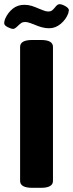

<svg xmlns="http://www.w3.org/2000/svg" viewBox="-44 -894 349 917"><path d="M52 -30V-670Q52 -703 110 -703H152Q209 -703 209 -670V-30Q209 3 152 3H110Q52 3 52 -30ZM-24 -783Q-24 -793 -19 -805Q-6 -834 17 -852.5Q40 -871 72 -871Q91 -871 107 -866Q123 -861 146 -851Q149 -850 162.5 -844.5Q176 -839 186 -839Q197 -839 203.5 -843.5Q210 -848 219 -859Q230 -874 240 -874Q252 -874 268.5 -864.5Q285 -855 285 -845Q285 -842 282 -830Q271 -801 246 -780Q221 -759 190 -759Q159 -759 119 -777Q116 -778 101.5 -783.5Q87 -789 76 -789Q65 -789 57.5 -784Q50 -779 41 -770Q27 -756 19 -756Q9 -756 -7.5 -764.5Q-24 -773 -24 -783Z"/></svg>

Font: Asap Condensed
Style: Bold
Weight: 700
Designer: Pablo Cosgaya
Foundry: Omnibus-Type
Version: Version 1.010; ttfautohint (v1.8)